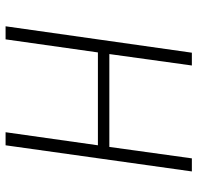

<svg xmlns="http://www.w3.org/2000/svg" viewBox="-30 -694 724 705"><g transform="rotate(90 332.5 -342.0)"><path d="M125 0H77L174 -684H221L179 -381H520L562 -684H610L514 0H466L514 -339H173Z"/></g></svg>

Font: Fira Sans ExtraLight
Style: Italic
Weight: 275
Italic angle: -8°
Designer: Carrois Corporate & Edenspiekermann AG
Foundry: Carrois Corporate GbR & Edenspiekermann AG
Version: Version 4.203